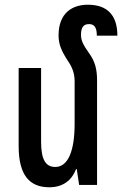

<svg xmlns="http://www.w3.org/2000/svg" viewBox="-20 -783 517 813"><path d="M391 -443C391 -493 381 -525 357 -558C333 -592 323 -611 323 -635C323 -665 332 -681 357 -681C380 -681 390 -666 390 -632H477C477 -716 437 -763 352 -763C287 -763 228 -729 228 -633C228 -596 240 -568 265 -529C286 -499 296 -473 296 -438V-259C296 -141 267 -76 214 -76C174 -76 154 -106 154 -183V-495H59V-164C59 -40 106 10 189 10C244 10 283 -17 302 -67H305L315 0H391Z"/></svg>

Font: Noto Sans Armenian ExtraCondensed Medium
Style: Regular
Weight: 500
Width: 2
Designer: Monotype Design Team
Foundry: Monotype Imaging Inc.
Version: Version 2.008